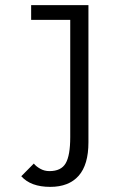

<svg xmlns="http://www.w3.org/2000/svg" viewBox="-20 -720 490 749"><path d="M325 -700V-164.5Q325 -77.5 286.8 -34.2Q248.5 9 176 9Q100 9 63 -32.5L112 -82Q120.5 -71 136.8 -61.8Q153 -52.5 173 -52.5Q218.5 -52.5 236.2 -83Q254 -113.5 254 -185V-642.5H101.5V-700Z"/></svg>

Font: League Mono Condensed Light
Style: Regular
Weight: 300
Width: 1
Designer: Tyler Finck
Foundry: The League of Moveable Type / Tyler Finck
Version: Version 2.210